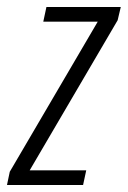

<svg xmlns="http://www.w3.org/2000/svg" viewBox="-49 -530 366 550"><path d="M-29 0 -21 -38 231 -468H75L84 -510H297L288 -472L36 -42H198L189 0Z"/></svg>

Font: Saira Ultra Condensed Light
Style: Italic
Weight: 300
Width: 1
Italic angle: -12°
Designer: Hector Gatti with collaboration of the Omnibus-Type team
Foundry: Omnibus-Type
Version: Version 1.001; ttfautohint (v1.8)